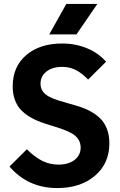

<svg xmlns="http://www.w3.org/2000/svg" viewBox="-20 -933 603 967"><path d="M228 -759.8 314 -913.1H470.2L365.2 -759.8ZM268.1 14.2Q121.6 14.2 27.8 -94.2L115.2 -181.2Q157.2 -140.1 194.3 -122.1Q231.4 -104 273.9 -104Q325.7 -104 356 -127.9Q386.2 -151.9 386.2 -189.9Q386.2 -213.4 374.5 -231.2Q362.8 -249 343 -260.5Q323.2 -272 297.6 -281.2Q272 -290.5 243.4 -299.1Q214.8 -307.6 186.5 -317.6Q158.2 -327.6 132.6 -342.8Q106.9 -357.9 87.2 -377.7Q67.4 -397.5 55.7 -428.2Q43.9 -459 43.9 -498Q43.9 -597.2 112.1 -655.5Q180.2 -713.9 293 -713.9Q361.3 -713.9 419.2 -689.5Q477.1 -665 514.2 -622.1L423.8 -532.2Q392.6 -564.9 361.3 -580.6Q330.1 -596.2 293 -596.2Q244.1 -596.2 214.1 -572.8Q184.1 -549.3 184.1 -511.2Q184.1 -488.8 196 -472.4Q208 -456.1 228 -445.8Q248 -435.5 273.9 -427.2Q299.8 -418.9 328.6 -411.1Q357.4 -403.3 386.2 -393.8Q415 -384.3 440.9 -369.4Q466.8 -354.5 486.8 -334.5Q506.8 -314.5 518.8 -283Q530.8 -251.5 530.8 -210.9Q530.8 -109.4 458 -47.6Q385.3 14.2 268.1 14.2Z"/></svg>

Font: SUSE
Style: Bold
Weight: 700
Designer: Rene Bieder
Foundry: SUSE
Version: Version 1.000